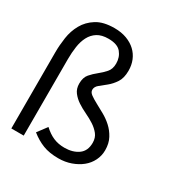

<svg xmlns="http://www.w3.org/2000/svg" viewBox="-155 -768 857 898"><g transform="rotate(30 273.0 -318.5)"><path d="M455.1 -130.9Q455.1 -101.1 442.1 -75Q429.2 -48.8 406 -30Q382.8 -11.2 351.3 0Q319.8 11.2 283.2 11.2Q234.9 11.2 200 -2.4Q165 -16.1 132.8 -42L170.9 -92.8Q196.8 -68.8 223.4 -57.4Q250 -45.9 283.2 -45.9Q328.1 -45.9 357.7 -66.9Q387.2 -87.9 387.2 -131.8Q387.2 -159.2 372.6 -177.5Q357.9 -195.8 336.9 -209.5Q315.9 -223.1 290.5 -235.1Q265.1 -247.1 244.1 -261Q223.1 -274.9 208.5 -293.9Q193.8 -313 193.8 -340.8Q193.8 -374 210 -392.6Q226.1 -411.1 245.6 -426.5Q265.1 -441.9 281 -460Q296.9 -478 296.9 -507.8Q296.9 -542 276.9 -566.4Q256.8 -590.8 208 -590.8Q171.9 -590.8 148.9 -576.4Q126 -562 113 -537.1Q100.1 -512.2 95.5 -480.2Q90.8 -448.2 90.8 -413.1V0H23.9V-412.1Q23.9 -449.2 30 -490.7Q36.1 -532.2 55.7 -567.1Q75.2 -602.1 111.6 -625Q147.9 -647.9 208 -647.9Q245.1 -647.9 274.2 -637Q303.2 -626 323 -607.4Q342.8 -588.9 353.3 -563.5Q363.8 -538.1 363.8 -507.8Q363.8 -467.8 347.9 -443.8Q332 -419.9 312.5 -404.1Q293 -388.2 277.1 -375.5Q261.2 -362.8 261.2 -346.2Q261.2 -333 275.6 -322.5Q290 -312 311.5 -300.5Q333 -289.1 357.9 -275.1Q382.8 -261.2 404.3 -241.7Q425.8 -222.2 440.4 -195.1Q455.1 -168 455.1 -130.9Z"/></g></svg>

Font: Anonymous Pro
Style: Regular
Weight: 400
Monospace: yes
Designer: Mark Simonson
Version: Version 1.003